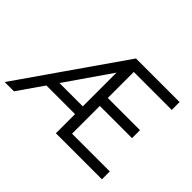

<svg xmlns="http://www.w3.org/2000/svg" viewBox="-136 -963 1227 1227"><g transform="rotate(45 477.5 -350.0)"><path d="M2 0 489 -700H883V-629H540V-394H831V-322H540V-71H881V0H465V-173H206L86 0ZM465 -243V-548L254 -243Z"/></g></svg>

Font: Mach Light
Style: Regular
Weight: 300
Version: Version 1.002